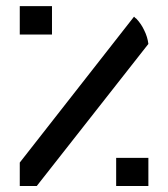

<svg xmlns="http://www.w3.org/2000/svg" viewBox="-20 -620 561 640"><path d="M434.6 -557.6Q451.2 -540 460.9 -518.6Q471.7 -497.1 474.6 -473.6Q350.6 -315.4 102.5 0Q84 0 45.9 0Q45.9 -25.4 45.9 -78.1Q172.9 -240.2 426.8 -564.5Q428.7 -562.5 430.7 -560.5Q432.6 -559.6 434.6 -557.6ZM45.9 -599.6Q81.1 -599.6 153.3 -599.6Q153.3 -568.4 153.3 -504.9Q117.2 -504.9 45.9 -504.9Q45.9 -537.1 45.9 -599.6ZM367.2 -93.8Q402.3 -93.8 474.6 -93.8Q474.6 -62.5 474.6 0Q438.5 0 367.2 0Q367.2 -31.2 367.2 -93.8Z"/></svg>

Font: Bestnet font
Style: Regular
Weight: 400
Version: Version 1.0